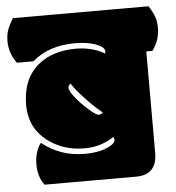

<svg xmlns="http://www.w3.org/2000/svg" viewBox="-82 -697 699 762"><g transform="rotate(-5 268.0 -315.5)"><path d="M319.8 -246.6Q289.6 -269.5 256.8 -305.2Q218.8 -345.2 202.6 -371.1Q192.9 -365.7 192.9 -354.2Q192.9 -342.8 214.1 -315.9Q235.4 -289.1 264.2 -263.7Q293 -238.3 303.5 -238.3Q314 -238.3 319.8 -246.6ZM235.4 -88.4Q287.1 -88.4 322 -103Q356.9 -117.7 356.9 -133.8Q356.9 -141.6 352.1 -145Q334.5 -131.8 304.2 -121.1Q273.9 -110.4 235.4 -110.4Q150.4 -110.4 88.4 -158.2Q19.5 -211.4 19.5 -301.3Q19.5 -406.2 85.9 -460.4Q143.1 -507.3 235.4 -507.3Q269 -507.3 299.8 -499Q330.6 -490.7 349.1 -478Q351.1 -481.9 351.1 -486.8Q351.1 -504.4 314.9 -517.6Q279.8 -529.3 234.4 -529.3Q128.9 -529.3 63.5 -472.2H-2.4Q-32.2 -513.7 -32.2 -560.1Q-32.2 -586.9 -24.4 -607.4Q-16.6 -627.9 -2.4 -649.9H537.6Q554.2 -624 560.8 -605Q567.4 -585.9 567.4 -560.1Q567.4 -513.7 537.6 -472.2H513.2V-68.4Q513.2 19.5 429.7 19.5H64.9Q39.6 -13.2 39.6 -65.4Q39.6 -90.8 47.6 -114.3Q55.7 -137.7 64.9 -147Q137.7 -88.4 235.4 -88.4Z"/></g></svg>

Font: Modak
Style: Regular
Weight: 400
Version: Version 1.036;PS Version 1.000;hotconv 1.0.79;makeotf.lib2.5